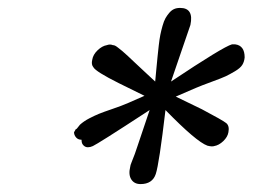

<svg xmlns="http://www.w3.org/2000/svg" viewBox="-20 -769 638 485"><path d="M186 -416Q177 -416 172 -422Q167 -428 167 -435Q169 -439 170 -440Q170 -442 174 -444L182 -454Q192 -463 205.5 -470Q219 -477 230 -481.5Q241 -486 264.5 -494Q288 -502 304 -509L345 -527L280 -559Q222 -588 216 -599Q210 -606 213 -618Q215 -631 226.5 -642Q238 -653 250 -655Q258 -658 265 -655Q268 -655 271 -653.5Q274 -652 279 -648Q284 -644 289 -640Q294 -636 303 -627.5Q312 -619 320.5 -611Q329 -603 343.5 -589.5Q358 -576 372 -563Q373 -575 375 -595Q377 -615 378 -626Q379 -637 381 -654Q383 -671 385 -681Q387 -691 390.5 -703.5Q394 -716 398 -723Q402 -730 407.5 -736.5Q413 -743 419.5 -746Q426 -749 435 -749Q470 -749 461 -706Q455 -688 438 -639Q421 -590 412 -563Q544 -651 566 -657H574Q598 -654 598 -624Q597 -613 592 -605Q587 -597 573.5 -589Q560 -581 550.5 -576.5Q541 -572 515 -562.5Q489 -553 475 -547L424 -525L490 -493Q543 -465 551.5 -458Q560 -451 557 -435Q555 -423 544 -412.5Q533 -402 521 -400Q516 -398 504 -401Q476 -411 398 -491Q382 -355 373.5 -329.5Q365 -304 335 -304Q319 -304 311.5 -316Q304 -328 309 -348Q309 -351 312.5 -359.5Q316 -368 320.5 -380Q325 -392 327 -399L358 -491Q286 -444 253.5 -423.5Q221 -403 214.5 -400Q208 -397 202 -397Q194 -397 189 -404Q186 -408 186 -416Z"/></svg>

Font: Coval
Style: Book Italic
Weight: 350
Foundry: Context Ltd
Version: Version 001.000